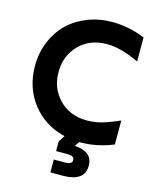

<svg xmlns="http://www.w3.org/2000/svg" viewBox="-135 -800 893 1113"><g transform="rotate(15 311.5 -243.5)"><path d="M596.2 -526.9Q486.3 -579.1 403.8 -579.1Q300.3 -579.1 236.1 -513.7Q171.9 -448.2 171.9 -350.1Q171.9 -252.9 236.3 -187Q300.8 -121.1 403.8 -121.1Q448.7 -121.1 493.9 -134Q539.1 -147 596.2 -172.9V-28.8Q499 11.2 399.9 11.2H393.1L374 39.1Q424.3 41.5 453.1 63.5Q481.9 85.4 481.9 129.9Q481.9 178.7 448 201.4Q414.1 224.1 356 224.1H276.9V147H344.2Q386.2 147 386.2 121.1Q386.2 106.4 375 101.3Q363.8 96.2 344.2 96.2H276.9V38.1L301.8 0Q178.7 -29.3 104.7 -124.3Q30.8 -219.2 30.8 -350.1Q30.8 -427.7 58.3 -494.9Q85.9 -562 134.3 -609.4Q182.6 -656.7 251.5 -683.8Q320.3 -710.9 399.9 -710.9Q499 -710.9 596.2 -670.9Z"/></g></svg>

Font: TASA Explorer
Style: Bold
Weight: 700
Designer: Weizhong Zhang
Foundry: Local Remote
Version: Version 1.000;Glyphs 3.1.2 (3151)